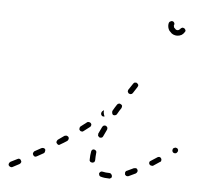

<svg xmlns="http://www.w3.org/2000/svg" viewBox="-48 -467 536 522"><g transform="rotate(5 220.0 -205.5)"><path d="M270 15Q272 14 273 13Q274 12 275 11Q275 9 275 8Q275 5 273 3Q271 0 268 0Q257 0 249 -2Q246 -3 243 -1Q241 0 240 3Q239 5 240 6Q240 7 241 9Q241 10 243 11Q244 12 245 12Q255 15 268 15Q269 15 270 15ZM26 -8Q27 -10 25 -13Q24 -16 21 -17Q18 -18 15 -16L-3 -7Q-6 -5 -7 -2Q-8 1 -7 3Q-5 6 -2 7Q1 8 3 7L22 -3Q25 -5 26 -8ZM343 -10Q344 -12 343 -15Q342 -17 341 -18Q340 -19 339 -19Q337 -20 336 -19Q334 -19 333 -19Q323 -14 314 -10Q313 -10 312 -9Q311 -8 310 -6Q310 -5 310 -3Q310 -2 310 0Q311 2 314 4Q317 5 320 4Q329 0 339 -5Q342 -7 343 -10ZM211 -33V-32Q211 -30 211 -29Q212 -27 213 -26Q214 -25 215 -25Q217 -24 218 -24Q221 -24 224 -26Q226 -29 226 -32V-33Q226 -41 227 -51Q228 -54 226 -57Q224 -59 221 -60Q220 -60 219 -60Q217 -60 216 -59Q215 -58 214 -57Q213 -55 213 -54Q211 -43 211 -33ZM88 -43Q89 -46 88 -49Q87 -50 86 -51Q84 -52 83 -52Q82 -52 80 -52Q79 -52 77 -51Q68 -46 59 -41Q57 -39 56 -36Q55 -33 57 -31Q58 -28 61 -27Q64 -26 67 -28Q76 -33 85 -38Q88 -40 88 -43ZM405 -46Q406 -49 404 -52Q404 -53 402 -54Q401 -55 400 -55Q398 -56 397 -55Q395 -55 394 -54Q385 -48 377 -43Q375 -42 374 -41Q374 -40 373 -39Q373 -37 373 -36Q373 -34 374 -33Q376 -30 379 -30Q382 -29 384 -30Q393 -36 402 -42Q405 -43 405 -46ZM149 -82Q150 -85 148 -88Q146 -90 143 -91Q140 -91 137 -90Q129 -84 120 -78Q118 -76 117 -73Q116 -70 118 -68Q120 -65 123 -64Q126 -64 128 -66Q137 -71 146 -77Q148 -79 149 -82ZM448 -76Q449 -79 447 -81Q446 -83 445 -83Q444 -84 442 -84Q441 -85 439 -84Q438 -84 437 -83H436Q433 -81 433 -78Q432 -75 434 -72Q435 -71 436 -70Q438 -69 439 -69Q440 -69 442 -69Q443 -70 445 -70V-71Q448 -73 448 -76ZM228 -101Q228 -100 228 -98Q229 -97 230 -96Q231 -95 232 -94Q235 -93 238 -94Q241 -95 242 -98Q246 -107 251 -117Q252 -120 251 -123Q250 -125 247 -127Q244 -128 241 -127Q239 -126 237 -123Q232 -113 228 -104Q228 -102 228 -101ZM206 -122Q207 -124 207 -125Q207 -127 207 -128Q206 -130 205 -131Q203 -133 200 -133Q197 -134 195 -132Q187 -126 178 -119Q176 -117 176 -114Q175 -111 177 -109Q179 -106 182 -106Q185 -105 187 -107Q196 -114 204 -120Q205 -121 206 -122ZM231 -159Q231 -162 233 -165Q236 -167 238 -169Q237 -163 239 -157Q240 -154 241 -152Q239 -151 236 -152Q234 -152 233 -154Q231 -156 231 -159ZM261 -163Q261 -160 264 -158Q267 -157 270 -158Q273 -159 274 -161Q279 -170 285 -179Q286 -182 286 -185Q285 -188 282 -189Q281 -190 280 -190Q278 -191 277 -190Q275 -190 274 -189Q273 -188 272 -187Q266 -178 261 -169Q260 -166 261 -163ZM298 -225Q299 -222 301 -220Q303 -219 304 -219Q306 -218 307 -219Q309 -219 310 -220Q311 -221 312 -222L323 -239Q325 -242 325 -245Q324 -248 321 -250Q320 -251 319 -251Q317 -251 316 -251Q314 -251 313 -250Q312 -249 311 -248L299 -230Q298 -228 298 -225ZM418 -403Q416 -403 414 -404Q412 -405 411 -407Q409 -408 408 -410Q408 -412 407 -414Q407 -415 408 -417Q409 -420 407 -423Q406 -425 403 -426Q400 -427 397 -425Q394 -424 393 -421Q392 -418 392 -414Q392 -409 394 -404Q396 -399 400 -396Q403 -392 408 -390Q413 -388 418 -388Q424 -388 430 -391Q435 -394 438 -399Q440 -401 440 -404Q439 -407 437 -409Q434 -411 431 -411Q428 -410 426 -408Q425 -406 423 -405Q421 -403 418 -403Z"/></g></svg>

Font: FRB American Cursive Dashed Extralight
Style: Italic
Weight: 200
Italic angle: -25°
Version: Version 2.0;Modular Font Editor K font №1